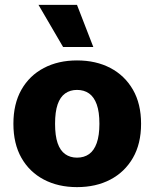

<svg xmlns="http://www.w3.org/2000/svg" viewBox="-20 -758 634 788"><path d="M296 -510Q374 -510 433 -479Q492 -448 525.5 -390Q559 -332 559 -250Q559 -168 525.5 -110Q492 -52 433 -21Q374 10 296 10Q219 10 160 -21Q101 -52 68 -110Q35 -168 35 -250Q35 -332 68 -390Q101 -448 160 -479Q219 -510 296 -510ZM296 -389Q268 -389 247.5 -374.5Q227 -360 216.5 -329.5Q206 -299 206 -250Q206 -201 216.5 -170.5Q227 -140 247.5 -125.5Q268 -111 296 -111Q325 -111 345.5 -125.5Q366 -140 377 -171Q388 -202 388 -250Q388 -299 377 -329.5Q366 -360 345.5 -374.5Q325 -389 296 -389ZM296 -738 363 -565H239L138 -738Z"/></svg>

Font: Kantumruy Pro
Style: Bold
Weight: 700
Version: Version 1.002